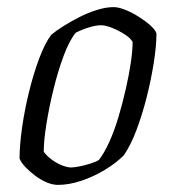

<svg xmlns="http://www.w3.org/2000/svg" viewBox="-20 -520 495 540"><path d="M143 0Q128 0 111.5 -7Q95 -14 79.5 -25.5Q64 -37 52 -49.5Q40 -62 35 -74Q35 -111 42 -160.5Q49 -210 61.5 -261Q74 -312 90 -355Q106 -398 124 -422Q137 -433 157.5 -446Q178 -459 202.5 -471.5Q227 -484 252.5 -492Q278 -500 300 -500Q313 -500 332 -492.5Q351 -485 370 -473Q389 -461 403 -448.5Q417 -436 420 -426Q420 -391 412.5 -343.5Q405 -296 392.5 -246.5Q380 -197 363.5 -153.5Q347 -110 328 -83Q306 -61 274.5 -42Q243 -23 208.5 -11.5Q174 0 143 0ZM180 -49Q188 -49 203.5 -52Q219 -55 234.5 -60Q250 -65 258 -70Q273 -89 287.5 -121Q302 -153 313.5 -192Q325 -231 334 -270.5Q343 -310 348 -344.5Q353 -379 353 -402Q347 -413 330.5 -423.5Q314 -434 295.5 -441.5Q277 -449 264 -449Q251 -449 232 -443.5Q213 -438 193 -428Q175 -406 159 -363Q143 -320 130.5 -269Q118 -218 110.5 -171Q103 -124 103 -93Q113 -80 127 -70Q141 -60 155.5 -54.5Q170 -49 180 -49Z"/></svg>

Font: Texturina Medium 12pt Thin
Style: Italic
Weight: 250
Italic angle: -11°
Version: Version 1.002